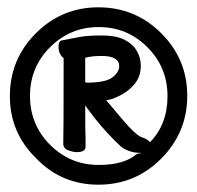

<svg xmlns="http://www.w3.org/2000/svg" viewBox="-20 -601 540 525"><path d="M79 -168Q7 -238 7 -338Q7 -439 78 -510Q149 -581 249 -581Q350 -581 421 -510Q492 -439 492 -339Q492 -239 421 -167.5Q350 -96 249 -96Q148 -96 79 -168ZM250 -150Q320 -150 354 -180Q366 -182 366 -183H364Q335 -183 312 -199Q274 -234 239 -278Q213 -312 213 -313Q213 -235 214 -222V-200Q214 -185 190 -185Q180 -185 166.5 -190Q153 -195 153 -208Q154 -225 154 -442Q140 -453 140 -473Q140 -491 152 -491Q174 -495 195.5 -499.5Q217 -504 259 -504Q297 -504 320 -492.5Q343 -481 354 -462Q365 -443 365 -421Q365 -393 349 -372.5Q333 -352 307.5 -339.5Q282 -327 270 -327Q276 -321 299 -293Q349 -232 367 -226Q385 -220 390 -212Q438 -261 438 -338Q438 -417 383 -472Q328 -527 250 -527Q172 -527 117 -472Q62 -417 62 -339Q62 -260 117 -205Q172 -150 250 -150ZM213 -375Q213 -376 214 -376Q216 -376 217 -375Q269 -375 287.5 -389.5Q306 -404 306 -420Q306 -448 258 -448Q230 -448 213 -443Z"/></svg>

Font: LXGW WenKai Mono Medium
Style: Regular
Weight: 500
Monospace: yes
Designer: LXGW / Fontworks Inc.
Foundry: LXGW / Fontworks Inc.
Version: Version 1.520; June 14, 2025